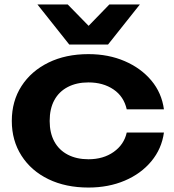

<svg xmlns="http://www.w3.org/2000/svg" viewBox="-20 -827 783 862"><path d="M716 -232Q706 -159 659.5 -103Q613 -47 540 -16Q467 15 377 15Q275 15 197.5 -22.5Q120 -60 76.5 -128Q33 -196 33 -284Q33 -373 76.5 -440.5Q120 -508 197.5 -546Q275 -584 377 -584Q467 -584 540 -552.5Q613 -521 659.5 -465.5Q706 -410 716 -336H549Q536 -394 489.5 -425.5Q443 -457 377 -457Q324 -457 284.5 -436.5Q245 -416 224 -377.5Q203 -339 203 -284Q203 -230 224 -191.5Q245 -153 284.5 -132.5Q324 -112 377 -112Q444 -112 490.5 -145Q537 -178 549 -232ZM465 -627H291L148 -807H284L416 -672H340L471 -807H608Z"/></svg>

Font: Unbounded Medium
Style: Regular
Weight: 500
Designer: Luke Prowse, Jean-Baptiste Morizot, Fátima Lázaro, Florian Runge
Foundry: NaN
Version: Version 1.700